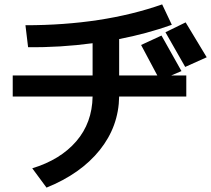

<svg xmlns="http://www.w3.org/2000/svg" viewBox="-20 -811 962 875"><path d="M192 44 127 -44Q255 -83 327.5 -167Q400 -251 402 -371H38V-467H402V-614Q253 -594 108 -596L96 -696Q448 -696 719 -791L763 -698Q648 -657 523 -633V-467H697L623 -606L716 -649L807 -487L760 -467H829V-371H523Q521 -235 434.5 -127Q348 -19 192 44ZM734 -664 826 -709 922 -550 824 -506Z"/></svg>

Font: 카카오 큰글씨 ExtraBold
Style: Regular
Weight: 800
Designer: Park Young-rak; Lee Sang-min; Kim Jung-jin; Min Bon; Park Min-gyu;
Foundry: Kakao Corporation
Version: Version 2.003